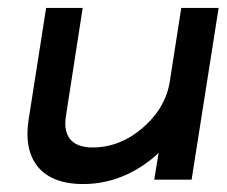

<svg xmlns="http://www.w3.org/2000/svg" viewBox="-20 -452 570 483"><path d="M52 -151C37 -56 79 11 189 11C268 11 331 -23 379 -67L368 0H462L530 -432H436L407 -246C399 -195 369 -155 335 -127C305 -102 264 -81 213 -81C158 -81 138 -112 146 -161L188 -432H96Z"/></svg>

Font: Charger Pro
Style: ExBdExtObl
Weight: 400
Designer: Jasper
Foundry: Cannot Into Space Fonts
Version: Version 1.09